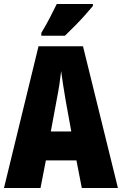

<svg xmlns="http://www.w3.org/2000/svg" viewBox="-20 -1040 614 967"><path d="M392 -93 365 -232H211L184 -93H0L174 -807H398L574 -93ZM310 -538Q303 -578 297.5 -615Q292 -652 288 -682Q285 -654 279.5 -617Q274 -580 266 -540L236 -378H339ZM448 -1010Q434 -993 410.5 -966.5Q387 -940 359.5 -912Q332 -884 307 -860H188V-874Q212 -914 231 -950.5Q250 -987 266 -1020H448Z"/></svg>

Font: Noto Sans Kannada UI ExtraCondensed Black
Style: Regular
Weight: 900
Width: 2
Designer: Jelle Bosma - Monotype Design Team
Foundry: Monotype Imaging Inc.
Version: Version 2.005; ttfautohint (v1.8.4.7-5d5b)